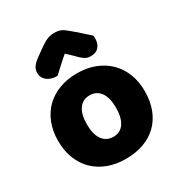

<svg xmlns="http://www.w3.org/2000/svg" viewBox="-178 -867 942 1006"><g transform="rotate(-30 293.0 -364.0)"><path d="M290 -622Q256 -593 237 -575Q218 -557 199 -540Q160 -540 137 -558.5Q114 -577 114 -606Q114 -626 125 -642Q136 -658 162 -677L211 -712Q235 -729 254.5 -736.5Q274 -744 294 -744Q307 -744 317.5 -742.5Q328 -741 339 -735.5Q350 -730 363 -719.5Q376 -709 396 -692L466 -630Q467 -625 467.5 -621Q468 -617 468 -612Q468 -581 451.5 -561.5Q435 -542 404 -542Q394 -542 386 -543.5Q378 -545 369.5 -550Q361 -555 350 -564.5Q339 -574 324 -590ZM555 -243Q555 -181 536 -132.5Q517 -84 482.5 -51Q448 -18 400 -1Q352 16 293 16Q234 16 186 -2Q138 -20 103.5 -53.5Q69 -87 50 -135Q31 -183 31 -243Q31 -302 50 -350Q69 -398 103.5 -431.5Q138 -465 186 -483Q234 -501 293 -501Q352 -501 400 -482.5Q448 -464 482.5 -430.5Q517 -397 536 -349Q555 -301 555 -243ZM205 -243Q205 -182 228.5 -149.5Q252 -117 294 -117Q336 -117 358.5 -150Q381 -183 381 -243Q381 -303 358 -335.5Q335 -368 293 -368Q251 -368 228 -335.5Q205 -303 205 -243Z"/></g></svg>

Font: Baloo Cyrillic
Style: Regular
Weight: 400
Designer: Ek Type, Denis Ignatov
Foundry: Ek Type
Version: Version 1.50 July 26, 2019